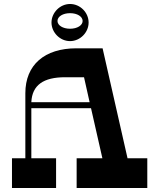

<svg xmlns="http://www.w3.org/2000/svg" viewBox="-20 -942 798 962"><path d="M331 -736C382 -736 424 -780 424 -829C424 -879 382 -922 331 -922C280 -922 238 -878 238 -829C238 -780 280 -736 331 -736ZM331 -876C367 -876 394 -859 394 -837C394 -815 367 -798 331 -798C295 -798 268 -815 268 -837C268 -859 295 -876 331 -876ZM619 -149 494 -700H363C203 -700 107 -617 107 -475V-149H40V0H261V-149H137V-400H436L493 -149H364V0H718V-149ZM137 -430C141 -516 198 -555 306 -555H401L429 -430Z"/></svg>

Font: Space Cowgirl Bold
Style: Regular
Weight: 700
Designer: Valery Marier
Foundry: Valery Marier
Version: Version 1.000;hotconv 1.0.109;makeotfexe 2.5.65596